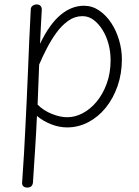

<svg xmlns="http://www.w3.org/2000/svg" viewBox="-20 -567 628 868"><path d="M103 281Q92 281 85.5 275Q79 269 80 258Q85 191 88.5 128Q92 65 95 3.5Q98 -58 101 -120Q104 -182 106.5 -246Q109 -310 112 -379Q115 -448 119 -523Q119 -535 127.5 -541Q136 -547 146 -547Q157 -547 163 -540.5Q169 -534 169 -524Q167 -494 165 -452.5Q163 -411 161 -369Q203 -457 253 -499Q303 -541 359 -541Q397 -541 428.5 -519.5Q460 -498 483 -463Q506 -428 518.5 -385Q531 -342 531 -299Q531 -234 511.5 -178Q492 -122 458 -80Q424 -38 379 -14.5Q334 9 283 9Q247 9 210.5 -5.5Q174 -20 147 -43Q144 27 139 103Q134 179 129 258Q128 268 122 274.5Q116 281 103 281ZM284 -37Q319 -37 353.5 -55Q388 -73 416.5 -107Q445 -141 462.5 -189Q480 -237 480 -295Q480 -333 470.5 -368.5Q461 -404 443 -432.5Q425 -461 402.5 -477.5Q380 -494 353 -494Q318 -494 288.5 -473Q259 -452 235 -419Q211 -386 191.5 -348Q172 -310 157 -275Q155 -229 153.5 -185Q152 -141 150 -94Q177 -67 214.5 -52Q252 -37 284 -37Z"/></svg>

Font: Playpen Sans ExtraLight
Style: Regular
Weight: 250
Designer: Laura Meseguer, Veronika Burian, José Scaglione
Foundry: TypeTogether
Version: Version 1.001